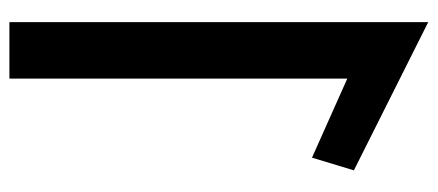

<svg xmlns="http://www.w3.org/2000/svg" viewBox="-281 -659 930 408"><g transform="rotate(90 184.0 -455.0)"><path d="M147 -10V-728L315 -653L342 -742L27 -900V-10Z"/></g></svg>

Font: Ny Stormning
Style: Fi
Weight: 300
Designer: Robert Jablonski, Mew Too
Foundry: Cannot Into Space Fonts
Version: Version 0.90